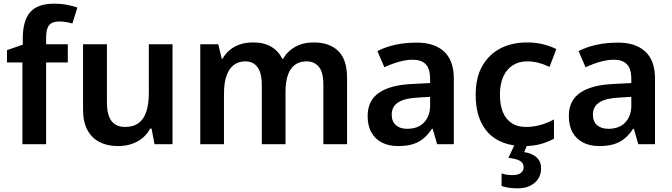

<svg xmlns="http://www.w3.org/2000/svg" viewBox="-20 -785 3656 1045"><path d="M349 -445H231V0H102V-445H18V-512L104 -542V-576Q104 -672 144 -718.5Q184 -765 276 -765Q312 -765 341 -759.5Q370 -754 401 -744L374 -657Q358 -662 339.5 -665Q321 -668 301 -668Q264 -668 247.5 -648Q231 -628 231 -581V-544H349Z M919 -544V0H821L805 -85H797Q782 -56 756.5 -34.5Q731 -13 697 -1.5Q663 10 621 10Q565 10 522.5 -11.5Q480 -33 456 -77Q432 -121 432 -189V-544H562V-227Q562 -160 586.5 -127Q611 -94 661 -94Q705 -94 733.5 -114.5Q762 -135 776 -176.5Q790 -218 790 -279V-544Z M1688 -554Q1773 -554 1821 -507.5Q1869 -461 1869 -360V0H1740V-323Q1740 -393 1715 -422Q1690 -451 1649 -451Q1592 -451 1563 -409Q1534 -367 1534 -283V0H1405V-323Q1405 -368 1394 -396Q1383 -424 1363 -437.5Q1343 -451 1316 -451Q1278 -451 1252 -431Q1226 -411 1212.5 -372Q1199 -333 1199 -273V0H1070V-544H1168L1187 -465H1191Q1204 -489 1226 -509Q1248 -529 1281 -541.5Q1314 -554 1358 -554Q1417 -554 1456.5 -530.5Q1496 -507 1516 -465H1521Q1544 -506 1586.5 -530Q1629 -554 1688 -554Z M2249 -553Q2345 -553 2397.5 -504Q2450 -455 2450 -358V0H2359L2335 -84H2331Q2312 -55 2287.5 -33.5Q2263 -12 2229 -1Q2195 10 2146 10Q2096 10 2059 -9Q2022 -28 2001.5 -64Q1981 -100 1981 -154Q1981 -239 2044 -281Q2107 -323 2225 -328L2321 -333V-354Q2321 -411 2297 -435.5Q2273 -460 2227 -460Q2192 -460 2152.5 -449Q2113 -438 2072 -419L2034 -507Q2079 -530 2132.5 -541.5Q2186 -553 2249 -553ZM2256 -254Q2185 -251 2148.5 -228.5Q2112 -206 2112 -161Q2112 -124 2134.5 -104Q2157 -84 2196 -84Q2256 -84 2288.5 -119Q2321 -154 2321 -210V-258Z M2833 10Q2749 10 2690 -22Q2631 -54 2600 -116.5Q2569 -179 2569 -269Q2569 -363 2605 -426Q2641 -489 2703.5 -521.5Q2766 -554 2849 -554Q2894 -554 2933.5 -544.5Q2973 -535 3008 -518L2971 -421Q2939 -436 2909.5 -443.5Q2880 -451 2849 -451Q2804 -451 2770.5 -429.5Q2737 -408 2719 -367.5Q2701 -327 2701 -270Q2701 -214 2717 -175Q2733 -136 2764.5 -115Q2796 -94 2843 -94Q2882 -94 2921.5 -105Q2961 -116 2995 -135V-30Q2964 -13 2924 -1.5Q2884 10 2833 10ZM2925 131Q2925 180 2890 210Q2855 240 2798 240Q2770 240 2747.5 236.5Q2725 233 2710 227V159Q2725 164 2739.5 166Q2754 168 2772 168Q2798 168 2814 157Q2830 146 2830 125Q2830 102 2810 90.5Q2790 79 2747 74L2782 0H2851L2833 43Q2856 46 2877 56Q2898 66 2911.5 84Q2925 102 2925 131Z M3344 -553Q3440 -553 3492.5 -504Q3545 -455 3545 -358V0H3454L3430 -84H3426Q3407 -55 3382.5 -33.5Q3358 -12 3324 -1Q3290 10 3241 10Q3191 10 3154 -9Q3117 -28 3096.5 -64Q3076 -100 3076 -154Q3076 -239 3139 -281Q3202 -323 3320 -328L3416 -333V-354Q3416 -411 3392 -435.5Q3368 -460 3322 -460Q3287 -460 3247.5 -449Q3208 -438 3167 -419L3129 -507Q3174 -530 3227.5 -541.5Q3281 -553 3344 -553ZM3351 -254Q3280 -251 3243.5 -228.5Q3207 -206 3207 -161Q3207 -124 3229.5 -104Q3252 -84 3291 -84Q3351 -84 3383.5 -119Q3416 -154 3416 -210V-258Z"/></svg>

Font: Noto Sans Hebrew Thin SemiBold
Style: Regular
Weight: 600
Version: Version 3.001